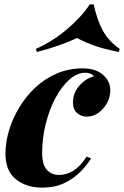

<svg xmlns="http://www.w3.org/2000/svg" viewBox="-20 -845 568 879"><path d="M370 -512Q333 -512 297.5 -480.5Q262 -449 234 -396.5Q206 -344 189.5 -278.5Q173 -213 173 -145Q173 -91 194.5 -67.5Q216 -44 251 -44Q282 -44 313.5 -62Q345 -80 377 -128L397 -120Q377 -87 345.5 -56Q314 -25 271.5 -5.5Q229 14 174 14Q101 14 53 -24Q5 -62 5 -142Q5 -193 21 -247Q37 -301 67.5 -352Q98 -403 141 -443.5Q184 -484 239 -508Q294 -532 359 -532Q418 -532 451.5 -502.5Q485 -473 485 -432Q485 -402 470.5 -374.5Q456 -347 431.5 -329Q407 -311 377 -311Q352 -311 333 -327.5Q314 -344 314 -375Q314 -420 343.5 -453Q373 -486 411 -496Q403 -504 393.5 -508Q384 -512 370 -512ZM332 -671Q295 -653 247.5 -636.5Q200 -620 149 -607L144 -621Q220 -655 285.5 -710Q351 -765 391 -825H409Q424 -754 450.5 -705.5Q477 -657 528 -621L524 -607Q458 -620 414 -635.5Q370 -651 332 -671Z"/></svg>

Font: Playfair Display ExtraBold
Style: Italic
Weight: 800
Italic angle: -14°
Designer: Claus Eggers Sørensen
Foundry: Claus Eggers Sørensen
Version: Version 1.203